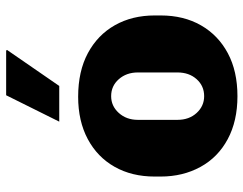

<svg xmlns="http://www.w3.org/2000/svg" viewBox="-106 -696 811 640"><g transform="rotate(-90 300.0 -375.5)"><path d="M300 10Q217 10 156.5 -22.5Q96 -55 64 -113.5Q32 -172 32 -246V-266Q32 -342 64.5 -399.5Q97 -457 157 -489Q217 -521 298 -521Q383 -521 443.5 -488.5Q504 -456 536.5 -398.5Q569 -341 569 -266V-246Q569 -169 536 -111.5Q503 -54 443 -22Q383 10 300 10ZM300 -101Q334 -101 356.5 -126Q379 -151 379 -190V-322Q379 -360 356.5 -385.5Q334 -411 300 -411Q267 -411 244 -385.5Q221 -360 221 -322V-190Q221 -151 244 -126Q267 -101 300 -101ZM215 -584 303 -761H452L454 -758L334 -584Z"/></g></svg>

Font: Chivo Mono ExtraBold
Style: Regular
Weight: 800
Monospace: yes
Designer: Hector Gatti
Foundry: Omnibus-Type
Version: Version 1.008